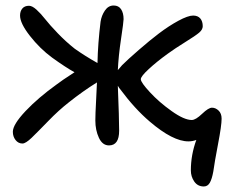

<svg xmlns="http://www.w3.org/2000/svg" viewBox="-20 -526 840 701"><path d="M62 -2Q46.9 -2 36.9 -14.6Q26.9 -27.3 26.9 -44.9Q26.9 -71.3 73.2 -120.4Q119.6 -169.4 187 -217.8Q203.1 -230.5 252 -262.2Q219.2 -280.3 169.9 -315.9Q125.5 -348.6 89.4 -394.8Q53.2 -440.9 53.2 -469.2Q53.2 -484.9 61.5 -494.9Q69.8 -504.9 85.9 -504.9Q97.7 -504.9 113.3 -490.7Q128.9 -476.6 145 -456.1Q161.1 -435.5 190.9 -404.5Q220.7 -373.5 252.9 -348.1Q289.1 -322.3 335.9 -295.9Q337.4 -367.7 347.2 -446.8Q350.6 -469.2 363 -487.5Q375.5 -505.9 395 -505.9Q413.1 -505.9 422.1 -492.2Q431.2 -478.5 431.2 -456.1Q431.2 -445.8 421.9 -383.8Q412.6 -321.8 410.2 -270Q413.1 -273.4 418.5 -279.5Q423.8 -285.6 425.8 -288.1Q446.3 -308.6 487.1 -344Q527.8 -379.4 560.1 -403.8Q596.2 -431.2 631.3 -450.2Q666.5 -469.2 685.1 -469.2Q702.1 -469.2 711.2 -458.7Q720.2 -448.2 720.2 -430.2Q720.2 -418 707 -406.7Q693.8 -395.5 656 -372.1Q618.2 -348.6 592.8 -330.1Q552.2 -300.8 523.2 -273.9Q494.1 -247.1 494.1 -236.8Q494.1 -225.1 527.6 -189Q561 -152.8 606.7 -120.4Q652.3 -87.9 680.2 -87.9Q694.3 -87.9 717.8 -110.4Q741.2 -132.8 753.9 -132.8Q767.1 -132.8 778.1 -122.3Q789.1 -111.8 789.1 -92.8Q789.1 -67.9 776.1 -0.2Q763.2 67.4 758.8 100.1Q753.9 127.4 746.1 141.1Q738.3 154.8 724.1 154.8Q701.7 154.8 689.2 136.7Q676.8 118.7 676.8 96.2Q676.8 39.6 696.8 -15.1Q682.6 -9.8 668 -9.8Q611.3 -9.8 526.9 -82Q472.2 -128.4 418.9 -200.2Q416 -203.1 410.2 -212.9Q415 -93.3 415 -48.8Q415 4.9 377.9 4.9Q354 4.9 341.1 -22.9Q328.1 -50.8 328.1 -85.9Q328.1 -108.9 330.8 -158Q333.5 -207 334 -225.1Q282.2 -192.9 231.9 -152.8Q194.3 -123.5 155.8 -83.7Q117.2 -43.9 95.5 -22.9Q73.7 -2 62 -2Z"/></svg>

Font: Shantell Sans Irregular
Style: Regular
Weight: 400
Designer: Stephen Nixon, Anya Danilova, Shantell Martin
Foundry: Arrow Type
Version: Version 1.006;[9816181b4]